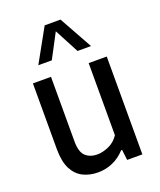

<svg xmlns="http://www.w3.org/2000/svg" viewBox="-149 -900 834 1003"><g transform="rotate(-20 267.5 -399.0)"><path d="M222.5 9.5Q176 9.5 139.2 -8.8Q102.5 -27 81.2 -68.2Q60 -109.5 60 -179.5V-544H160.5V-185Q160.5 -125.5 185.5 -102.8Q210.5 -80 250.5 -80Q279 -80 313 -94.5Q347 -109 370 -143V-544H470.5V0H386L379 -58H373.5Q343 -24.5 304.2 -7.5Q265.5 9.5 222.5 9.5ZM119 -623.5 221.5 -808H309.5L412 -623.5H337L265.5 -759L194 -623.5Z"/></g></svg>

Font: Encode Sans SemiCondensed SemiCondensed Medium
Style: Regular
Weight: 500
Width: 4
Designer: Multiple Designers
Foundry: Impallari Type
Version: Version 3.000; ttfautohint (v1.8.3) -l 8 -r 50 -G 200 -x 14 